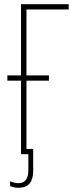

<svg xmlns="http://www.w3.org/2000/svg" viewBox="-20 -734 355 914"><path d="M68 160Q57 160 47.5 158Q38 156 28 152V129Q51 138 68 138Q115 138 115 75V0H80V-350H15V-375H80V-714H307V-689H106V-375H213V-350H106V-25H138V79Q138 160 68 160Z"/></svg>

Font: Noto Sans ExtraCondensed Thin
Style: Regular
Weight: 100
Width: 2
Designer: Monotype Design Team
Foundry: Monotype Imaging Inc.
Version: Version 2.013; ttfautohint (v1.8.4.7-5d5b)